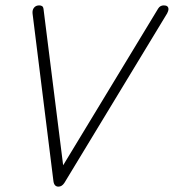

<svg xmlns="http://www.w3.org/2000/svg" viewBox="-20 -694 652 720"><path d="M199.2 5.9Q182.6 5.9 180.2 -16.1L102.1 -643.1Q100.6 -656.7 107.7 -665.3Q114.7 -673.8 127 -673.8Q141.6 -673.8 143.1 -661.1L216.8 -74.2L573.2 -662.1Q580.6 -673.8 594.2 -673.8Q611.8 -673.8 611.8 -659.2Q611.8 -653.8 606.9 -644L221.2 -7.8Q211.9 5.9 199.2 5.9Z"/></svg>

Font: Comic Neue Light
Style: Italic
Weight: 300
Italic angle: -12°
Designer: Craig Rozynski
Foundry: Craig Rozynski
Version: Version 2.003;hotconv 1.0.109;makeotfexe 2.5.65596